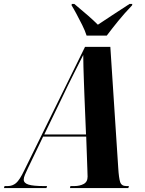

<svg xmlns="http://www.w3.org/2000/svg" viewBox="-77 -951 732 971"><path d="M-57 0 -54 -10H-38Q-14 -10 4 -25Q22 -40 46 -90L353 -714H481L521 -101Q524 -52 530.5 -31Q537 -10 562 -10H575L572 0H277L279 -10H299Q326 -10 346 -20.5Q366 -31 366 -58Q366 -64 365.5 -73Q365 -82 365 -90L359 -260H141L65 -102Q56 -83 49.5 -68Q43 -53 43 -43Q43 -25 67 -17.5Q91 -10 145 -10H161L158 0ZM235 -453 147 -271H358L350 -466Q349 -496 347.5 -535Q346 -574 345 -611.5Q344 -649 344 -673Q326 -637 297 -580Q268 -523 235 -453ZM361 -771Q353 -796 338.5 -825Q324 -854 309.5 -881Q295 -908 285 -924L286 -931H299Q341 -896 369 -871.5Q397 -847 418 -826Q447 -845 486 -871Q525 -897 578 -931H592L591 -924Q551 -882 520.5 -844.5Q490 -807 463 -771Z"/></svg>

Font: Noto Serif Display ExtraCondensed ExtraBold
Style: Italic
Weight: 800
Width: 2
Italic angle: -12°
Designer: Monotype Design Team
Foundry: Monotype Imaging Inc.
Version: Version 2.009